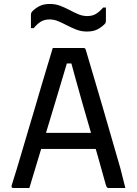

<svg xmlns="http://www.w3.org/2000/svg" viewBox="-20 -948 690 968"><path d="M148 -278H402Q414 -278 425.5 -278Q437 -278 448 -278L476 -288L486 -241L496 -197H158Q155 -197 152.5 -198.5Q150 -200 148.5 -202.5Q147 -205 147 -208ZM128 0Q108 0 87.5 0Q67 0 47 0Q44 0 41.5 -1.5Q39 -3 38.5 -6Q38 -9 39 -14Q51 -52 65 -97.5Q79 -143 94 -195Q109 -247 125.5 -301.5Q142 -356 158 -410.5Q174 -465 189.5 -518Q205 -571 219.5 -618Q234 -665 246 -706Q285 -706 327.5 -706Q370 -706 401 -706Q405 -706 407.5 -704.5Q410 -703 411 -700.5Q412 -698 413 -695Q433 -626 454.5 -554.5Q476 -483 497.5 -408.5Q519 -334 541.5 -256.5Q564 -179 587 -99Q593 -74 599.5 -49.5Q606 -25 612 0Q593 0 571 0Q549 0 529 0Q525 0 522 -1.5Q519 -3 517 -7Q515 -11 513 -18Q494 -88 473.5 -159.5Q453 -231 432.5 -300Q412 -369 394 -433Q376 -497 361 -551Q346 -605 335 -646L363 -628H294L322 -645Q310 -604 294.5 -552.5Q279 -501 260.5 -439Q242 -377 220.5 -306.5Q199 -236 176 -159Q153 -82 128 0ZM420 -867Q445 -867 463 -877.5Q481 -888 500 -910H514Q514 -893 514 -876.5Q514 -860 514 -844Q514 -839 513 -835Q512 -831 507 -826Q491 -810 470.5 -799.5Q450 -789 418 -789Q390 -789 365.5 -798.5Q341 -808 319 -819.5Q297 -831 275 -840.5Q253 -850 230 -850Q205 -850 187 -839.5Q169 -829 150 -806H136Q136 -823 136 -840Q136 -857 136 -872Q136 -877 137 -881Q138 -885 143 -891Q159 -907 179.5 -917.5Q200 -928 232 -928Q260 -928 284.5 -918.5Q309 -909 331.5 -897Q354 -885 375.5 -876Q397 -867 420 -867Z"/></svg>

Font: Recursive
Style: Regular
Weight: 400
Version: Version 1.085